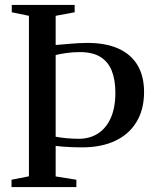

<svg xmlns="http://www.w3.org/2000/svg" viewBox="-20 -763 634 783"><path d="M98 -44V-698.5L28 -713V-743H284.5V-713L207 -698.5V-579.5Q219.5 -580.5 234.5 -581.8Q249.5 -583 266.2 -584.5Q283 -586 300.8 -587Q318.5 -588 336.5 -588Q411.5 -588 463 -564.8Q514.5 -541.5 541 -497Q567.5 -452.5 567.5 -388Q567.5 -317 537 -266.2Q506.5 -215.5 450 -188.8Q393.5 -162 315 -162Q294 -162 273.2 -162.8Q252.5 -163.5 235.2 -165Q218 -166.5 207 -168V-43.5L291.5 -30V0H27V-30ZM301 -197Q346 -197 379.5 -218.5Q413 -240 431.8 -282Q450.5 -324 450.5 -385Q450.5 -436.5 436 -473.8Q421.5 -511 389.2 -531Q357 -551 303 -550.5Q277.5 -550.5 251 -546.8Q224.5 -543 207 -538.5V-205.5Q227.5 -201.5 252.8 -199.2Q278 -197 301 -197Z"/></svg>

Font: Merriweather 96pt
Style: Regular
Weight: 400
Version: Version 2.100